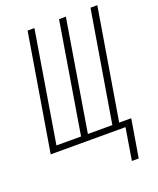

<svg xmlns="http://www.w3.org/2000/svg" viewBox="-168 -835 935 1136"><g transform="rotate(-20 300.0 -267.0)"><path d="M462 201 495 0H24L146 -735H189L74 -38H229L344 -735H387L272 -38H426L542 -735H585L469 -38H545L505 201Z"/></g></svg>

Font: Iosevka SS04 XLt Ex Obl
Style: Regular
Weight: 200
Width: 7
Italic angle: -9°
Monospace: yes
Designer: Belleve Invis
Foundry: Belleve Invis
Version: Version 19.0.0; ttfautohint (v1.8.4)